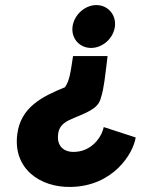

<svg xmlns="http://www.w3.org/2000/svg" viewBox="-20 -720 555 757"><path d="M268 -499C258 -435 255 -403 236 -376C148 -340 61 -298 48 -190C31 -55 138 20 260 17C425 14 505 -113 515 -178L389 -219L386 -208C374 -169 336 -127 284 -122C239 -116 203 -138 209 -190C215 -249 275 -249 337 -285C356 -296 372 -310 378 -335C390 -372 394 -417 403 -489L404 -499ZM433 -615C439 -661 406 -700 360 -700C314 -700 272 -661 266 -615C260 -568 294 -531 339 -531C385 -531 427 -569 433 -615Z"/></svg>

Font: Bluebird
Style: SfBdObl
Weight: 700
Designer: Jasper
Foundry: Cannot Into Space Fonts
Version: Version 0.98